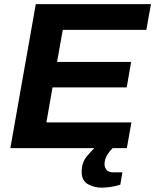

<svg xmlns="http://www.w3.org/2000/svg" viewBox="-20 -706 739 915"><path d="M29.3 0 150.6 -686.4H699.4L677.4 -563.7H279.2L252 -410.8H604.9L583.9 -289.6H230.3L201.1 -122.7H606.4L584.4 0ZM464.7 188.3Q428.7 188.3 398.9 171.7Q369.2 155.1 369.2 113.2Q369.2 68.5 393.6 39.1Q418 9.7 442.7 -12H526.8L525.8 -8Q508.7 5.4 493.4 28.4Q478.2 51.3 478.2 75.4Q478.2 91.9 487.9 103.6Q497.6 115.3 519.6 115.3H563.2L553.3 174.1Q533 181.1 508.2 184.7Q483.4 188.3 464.7 188.3Z"/></svg>

Font: Archivo Variable SemiBold
Style: Italic
Weight: 600
Italic angle: -10°
Designer: Hector Gatti
Foundry: Omnibus-Type
Version: Version 2.001